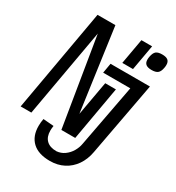

<svg xmlns="http://www.w3.org/2000/svg" viewBox="-231 -853 1081 1182"><g transform="rotate(30 309.0 -262.0)"><path d="M111.5 -725H238.5L319.5 -141L363 -384H439L371.5 0H273L170.5 -626L59.5 0H-16.5ZM216 37Q216 81.5 240.5 105.2Q265 129 311.5 129Q343 126.5 368 108.5Q393 90.5 408.5 64Q424 37.5 429 9L512.5 -434H319.5L331.5 -504H611.5L514.5 18Q504.5 73.5 476 114.8Q447.5 156 404.2 178.5Q361 201 306.5 201Q224.5 201 181.8 161Q139 121 139 48.5Q139 23.5 144 -3L219 3Q216 21 216 37ZM467.5 -545H391.5L423.5 -725H499.5ZM515 -640.5Q515 -651 517 -661Q522.5 -690.5 536 -701.8Q549.5 -713 579 -713Q607 -713 620 -702.5Q633 -692 633 -669.5Q633 -659 631 -649Q626 -620 612.2 -608.5Q598.5 -597 569 -597Q541 -597 528 -607.5Q515 -618 515 -640.5Z"/></g></svg>

Font: JuliaMono
Style: Italic
Weight: 400
Italic angle: -9°
Monospace: yes
Designer: cormullion
Foundry: corm
Version: Version 0.057; ttfautohint (v1.8.4)